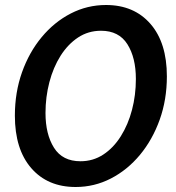

<svg xmlns="http://www.w3.org/2000/svg" viewBox="-20 -734 704 768"><path d="M282.5 14Q170.5 14 105 -61.5Q39.5 -137 39.5 -271.5Q39.5 -364.5 68 -444.8Q96.5 -525 146.8 -585.5Q197 -646 263 -680Q329 -714 404 -714Q516 -714 581.8 -638.5Q647.5 -563 647.5 -428.5Q647.5 -335.5 618.8 -255.2Q590 -175 539.8 -114.5Q489.5 -54 423.5 -20Q357.5 14 282.5 14ZM302 -89Q352.5 -89 393.2 -115.8Q434 -142.5 463.2 -189Q492.5 -235.5 508 -294.5Q523.5 -353.5 523.5 -418Q523.5 -503.5 489.5 -557.2Q455.5 -611 384 -611Q333 -611 292.2 -584Q251.5 -557 222.2 -510.8Q193 -464.5 177.5 -405.2Q162 -346 162 -282Q162 -197 196 -143Q230 -89 302 -89Z"/></svg>

Font: Cabin Condensed SemiBold
Style: Italic
Weight: 600
Width: 3
Italic angle: -10°
Designer: Pablo Impallari
Foundry: Pablo Impallari. http://www.impallari.com Igino Marini. http://www.ikern.com
Version: Version 3.001; ttfautohint (v1.8.3)